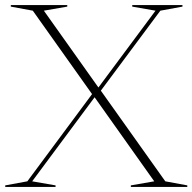

<svg xmlns="http://www.w3.org/2000/svg" viewBox="-24 -735 756 755"><path d="M582.5 -22 348 -352.5 102.5 -22 194.5 -6V0H-3.5V-6L83.5 -22L338 -365L105 -693L18.5 -709V-715H240.5V-709L148.5 -693L363 -391L587.5 -693L496 -709V-715H693.5V-709L606.5 -693L372.5 -378.5L626 -22L712.5 -6V0H490.5V-6Z"/></svg>

Font: Newsreader 72pt ExtraLight
Style: Regular
Weight: 275
Designer: Hugues Gentile
Foundry: Production Type
Version: Version 1.003; ttfautohint (v1.8.3)